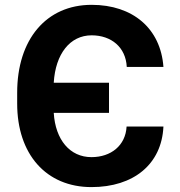

<svg xmlns="http://www.w3.org/2000/svg" viewBox="-20 -757 737 787"><path d="M354.8 9.9C528.1 9.9 642.8 -84.2 649.9 -238.3H498.9C494.7 -160.5 435 -112.9 354.8 -112.9C266.7 -112.9 207 -183.9 200.3 -294.4H426.8V-418H200.3C207.4 -536.2 267 -612.2 355.5 -612.2C436.4 -612.2 495.7 -563.2 499.6 -482.6H649.9C638.5 -640.6 524.1 -737.2 355.5 -737.2C169.7 -737.2 50.1 -595.5 50.4 -376.4V-333.1C50.1 -124.6 169.4 9.9 354.8 9.9Z"/></svg>

Font: Magic Ui Pro
Style: Bold
Weight: 700
Designer: Stefan Endress, Andreas Faust
Version: Version 1.000;FEAKit 1.0